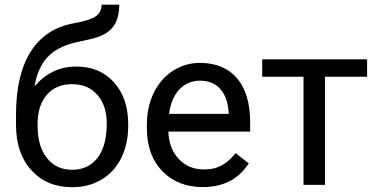

<svg xmlns="http://www.w3.org/2000/svg" viewBox="-20 -778 1584 808"><path d="M282.7 -423.8Q216.3 -423.8 177.2 -379.2Q138.2 -334.5 138.2 -255.4V-247.6Q138.2 -162.6 177.5 -113Q216.8 -63.5 283.7 -63.5Q351.1 -63.5 390.1 -113.3Q429.2 -163.1 429.2 -258.8Q429.2 -333.5 389.9 -378.7Q350.6 -423.8 282.7 -423.8ZM300.3 -498Q399.9 -498 459.7 -431.4Q519.5 -364.7 519.5 -255.9V-247.6Q519.5 -172.9 490.7 -114Q461.9 -55.2 408 -22.7Q354 9.8 283.7 9.8Q177.2 9.8 112.3 -61.3Q47.4 -132.3 47.4 -252V-295.9Q47.4 -462.4 109.1 -560.5Q170.9 -658.7 291.5 -680.2Q359.9 -692.4 383.8 -710Q407.7 -727.5 407.7 -758.3H481.9Q481.9 -697.3 454.3 -663.1Q426.8 -628.9 366.2 -614.7L298.8 -599.6Q218.3 -580.6 178 -535.4Q137.7 -490.2 125.5 -415Q197.3 -498 300.3 -498Z M942.4 -298.8V-303.2Q938.5 -367.7 907.2 -403.3Q876 -438.5 821.8 -438.5Q770 -438.5 734.4 -401.4Q700.2 -364.3 691.4 -298.8ZM1025.9 -88.9Q961.9 9.3 833.5 9.3Q728.5 9.3 663.1 -57.6Q598.6 -124.5 598.1 -236.8V-252.9Q598.1 -328.1 627 -387.2Q655.8 -446.3 707.5 -480Q760.3 -513.7 821.8 -513.2Q922.4 -513.2 978 -448.2Q1032.7 -383.3 1032.7 -262.2V-226.6V-224.1H1030.8H688.5Q690.9 -153.3 731.9 -109.4Q773.4 -64.9 838.4 -64.9Q884.3 -64.9 915.5 -83.5Q946.8 -102.1 970.2 -131.8L971.7 -133.8L973.1 -132.3L1025.4 -91.8L1027.3 -90.3Z M1524.9 -455.1H1347.7V0H1257.3V-455.1H1083.5V-528.3H1524.9Z"/></svg>

Font: MAUL
Style: Regular
Weight: 400
Designer: MAUL
Version: Version 1.0; 2020; ttfautohint (v1.8.3)